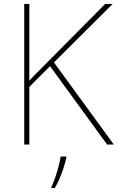

<svg xmlns="http://www.w3.org/2000/svg" viewBox="-20 -734 598 975"><path d="M103 0V-714H129V-324Q140 -337 153 -350Q166 -363 179 -376L514 -714H552L254 -417L558 0H524L234 -398L129 -293V0ZM317 67Q311 93 302.5 119.5Q294 146 283 171.5Q272 197 258 221H241V215Q249 200 259 171.5Q269 143 277 112.5Q285 82 288 61H317Z"/></svg>

Font: Noto Sans Symbols Thin
Style: Regular
Weight: 250
Version: Version 2.002